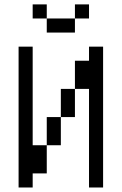

<svg xmlns="http://www.w3.org/2000/svg" viewBox="-20 -832 540 852"><path d="M187.5 -750H125V-812.5H187.5ZM62.5 -625H125V-187.5H187.5V-62.5H125V0H62.5ZM187.5 -312.5H250V-187.5H187.5ZM187.5 -750H312.5V-687.5H187.5ZM250 -437.5H312.5V-312.5H250ZM312.5 -562.5H375V-625H437.5V0H375V-437.5H312.5ZM312.5 -812.5H375V-750H312.5Z"/></svg>

Font: 寒蝉点阵体 16px
Style: Regular
Weight: 400
Designer: Designed by Warren2060
Foundry: ChillType
Version: Version 1.000